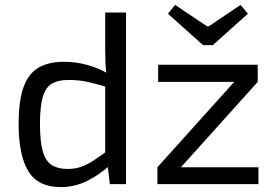

<svg xmlns="http://www.w3.org/2000/svg" viewBox="-20 -751 1123 783"><path d="M240 -499Q288 -499 335 -486.5Q382 -474 425 -448L420 -395Q373 -409 337 -417Q301 -425 260 -425Q218 -425 192.5 -410.5Q167 -396 155 -357Q143 -318 143 -246Q143 -174 154.5 -134Q166 -94 191 -78Q216 -62 255 -62Q284 -62 307.5 -69.5Q331 -77 357.5 -94Q384 -111 420 -137L428 -77Q388 -40 337 -14Q286 12 227 12Q135 12 95.5 -53Q56 -118 56 -245Q56 -340 76 -395.5Q96 -451 137 -475Q178 -499 240 -499ZM494 -700V0H428L418 -85L409 -92V-426L415 -441Q411 -469 410 -495Q409 -521 409 -550V-700ZM936 -418 1031 -417 717 -68 622 -69ZM1034 -69V0H622V-69ZM1031 -487V-417H625V-487ZM961 -731 991 -695 848 -567H808L665 -695L694 -731L824 -644H832Z"/></svg>

Font: Exo 2
Style: Regular
Weight: 400
Designer: Natanael Gama
Foundry: Natanael Gama
Version: Version 2.010